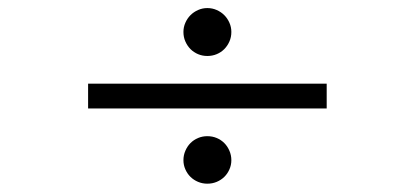

<svg xmlns="http://www.w3.org/2000/svg" viewBox="-20 -521 1002 464"><path d="M539.1 -133.8Q539.1 -122.1 534.4 -111.6Q529.8 -101.1 522 -93.5Q514.2 -85.9 503.7 -81.5Q493.2 -77.1 481 -77.1Q469.2 -77.1 458.7 -81.5Q448.2 -85.9 440.4 -93.5Q432.6 -101.1 428 -111.6Q423.3 -122.1 423.3 -133.8Q423.3 -146 428 -156.7Q432.6 -167.5 440.4 -175.3Q448.2 -183.1 458.7 -187.5Q469.2 -191.9 481 -191.9Q493.2 -191.9 503.7 -187.5Q514.2 -183.1 522 -175.3Q529.8 -167.5 534.4 -156.7Q539.1 -146 539.1 -133.8ZM192.9 -258.8V-318.8H769.5V-258.8ZM539.1 -443.8Q539.1 -431.2 534.4 -420.7Q529.8 -410.2 522 -402.3Q514.2 -394.5 503.7 -390.1Q493.2 -385.7 481 -385.7Q469.2 -385.7 458.7 -390.1Q448.2 -394.5 440.4 -402.3Q432.6 -410.2 428 -420.7Q423.3 -431.2 423.3 -443.8Q423.3 -455.6 428 -466.1Q432.6 -476.6 440.4 -484.4Q448.2 -492.2 458.7 -496.8Q469.2 -501.5 481 -501.5Q493.2 -501.5 503.7 -496.8Q514.2 -492.2 522 -484.4Q529.8 -476.6 534.4 -466.1Q539.1 -455.6 539.1 -443.8Z"/></svg>

Font: Doulos SIL Phon
Style: Regular
Weight: 400
Designer: Walt Agee, Victor Gaultney, Peter Martin, Debbi Hosken, Becca Hirsbrunner
Foundry: SIL International
Version: Version 5.000